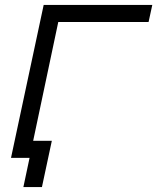

<svg xmlns="http://www.w3.org/2000/svg" viewBox="-20 -638 640 776"><path d="M24.5 0 156.5 -618H595.5L580.5 -549H163.5L226.5 -601L99.5 0ZM74.5 118 99.5 0H67.5L82.5 -69H189.5L149.5 118Z"/></svg>

Font: Victor Mono Thin
Style: Italic
Weight: 100
Italic angle: -12°
Monospace: yes
Designer: Rune Bjørnerås
Version: Version 1.561;gftools[0.9.30]